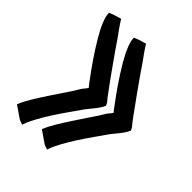

<svg xmlns="http://www.w3.org/2000/svg" viewBox="-197 -696 922 922"><g transform="rotate(45 264.0 -235.0)"><path d="M194.8 -558.6V-562Q211.9 -569.3 225.3 -573.5Q238.8 -577.6 256.3 -582.5Q267.1 -564.5 283.7 -541Q304.2 -512.7 311 -502.9Q340.3 -459 396.5 -380.4Q451.2 -303.7 459.5 -293Q471.2 -276.9 479 -267.1Q486.8 -258.3 491.5 -252Q496.1 -245.6 500 -235.4Q489.7 -212.9 471.2 -190.2Q452.6 -167.5 439.9 -151.4Q420.4 -123 396.5 -89.4Q342.8 -13.7 309.6 46.9Q291 80.1 281.2 108.4L279.8 113.3L255.4 104.5L192.9 61.5Q204.1 32.7 224.9 -1.7Q245.6 -36.1 269.5 -72.3Q293.5 -108.4 311 -134.8Q340.8 -178.2 357.4 -206.5Q358.9 -210 363 -214.6Q367.2 -219.2 369.6 -222.7Q379.4 -234.9 380.9 -237.3Q377.9 -241.7 370.8 -250Q363.8 -258.3 359.9 -264.6Q292.5 -354.5 245.1 -434.1Q221.7 -473.1 208.5 -505.4Q194.8 -538.1 194.8 -558.6ZM25.9 -558.6V-562Q43 -569.3 56.4 -573.5Q69.8 -577.6 87.4 -582.5Q98.1 -564.5 114.7 -541Q135.3 -512.7 142.1 -502.9Q171.4 -459 227.5 -380.4L270.5 -320.3L310.1 -267.1Q317.9 -258.3 322.5 -252Q327.1 -245.6 331.1 -235.4Q320.8 -212.9 302.2 -190.2Q283.7 -167.5 271 -151.4Q251.5 -123 227.5 -89.4Q173.8 -13.7 140.6 46.9Q122.1 80.1 112.3 108.4L110.8 113.3L86.4 104.5L23.9 61.5L25.4 57.6Q35.2 32.7 55.9 -1.7Q76.7 -36.1 100.6 -72.3Q124.5 -108.4 148.2 -143.3Q171.9 -178.2 188.5 -206.5Q189.9 -210 194.1 -214.6Q198.2 -219.2 200.4 -222.2Q202.6 -225.1 203.6 -226.3Q204.6 -227.5 205.6 -229Q210.4 -235.4 211.9 -237.3Q209 -241.7 204.8 -246.8Q200.7 -252 198.2 -254.4Q193.8 -260.3 190.9 -264.6Q123.5 -354.5 76.2 -434.1Q52.7 -473.1 39.3 -505.6Q25.9 -538.1 25.9 -558.6Z"/></g></svg>

Font: Bakudai
Style: Medium
Weight: 500
Version: Version 1.48